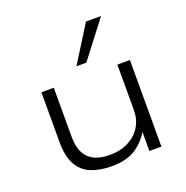

<svg xmlns="http://www.w3.org/2000/svg" viewBox="-136 -886 987 1019"><g transform="rotate(-20 358.0 -376.5)"><path d="M325 8Q260 8 210.5 -11.5Q161 -31 134 -78.5Q107 -126 107 -207V-489H177V-211Q177 -155 195.5 -120Q214 -85 249 -68.5Q284 -52 335 -52Q397 -52 442.5 -76Q488 -100 512 -140.5Q536 -181 536 -232V-489H607V0H539V-115H543Q513 -60 461 -26Q409 8 325 8ZM329 -555 458 -761H543L385 -555Z"/></g></svg>

Font: Nunito Sans 10pt Expanded Light
Style: Regular
Weight: 300
Width: 7
Designer: Vernon Adams
Foundry: Vernon Adams
Version: Version 3.101;gftools[0.9.27]